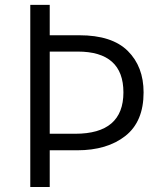

<svg xmlns="http://www.w3.org/2000/svg" viewBox="-20 -751 638 771"><path d="M101.6 0V-731.4H179.7V-609.4H298.8Q429.7 -609.4 493.2 -546.4Q556.6 -483.4 556.6 -379.9Q556.6 -262.7 483.4 -205.1Q410.2 -147.5 290 -147.5H179.7V0ZM179.7 -213.9H282.2Q475.6 -213.9 475.6 -379.9Q475.6 -543.9 292 -543.9H179.7Z"/></svg>

Font: Batunionen A1
Style: Regular
Weight: 400
Designer: HanYang I&C Co.,Ltd.
Foundry: HanYang I&C Co.,Ltd.
Version: Version 2.50; ttfautohint (v1.6)